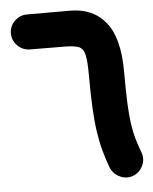

<svg xmlns="http://www.w3.org/2000/svg" viewBox="-52 -693 649 812"><g transform="rotate(-5 272.5 -287.0)"><path d="M18.1 -575.2Q18.6 -606 40.5 -627.4Q62.5 -648.9 93.3 -648.9H275.4Q373 -648.9 427 -582Q481 -515.1 481 -372.1Q481 -293 483.2 -240.5Q485.4 -188 490.5 -151.9Q495.6 -115.7 503.9 -86.7Q512.2 -57.6 524.4 -25.4Q535.2 2.9 522 31.2Q508.8 59.6 480 70.3Q451.7 80.6 423.6 67.1Q395.5 53.7 384.3 25.4Q370.6 -11.7 360.6 -48.3Q350.6 -85 344 -129.2Q337.4 -173.3 334.5 -231.4Q331.5 -289.6 331.5 -369.6Q331.5 -430.2 325 -457.5Q318.4 -484.9 298.6 -492.2Q278.8 -499.5 239.3 -499.5Q219.7 -499.5 191.7 -499.8Q163.6 -500 136.7 -500.2Q109.9 -500.5 92.3 -500.5Q61.5 -501 39.8 -522.9Q18.1 -544.9 18.1 -575.2Z"/></g></svg>

Font: Mikhak ExtraBold
Style: Regular
Weight: 800
Designer: Amin Abedi
Version: Version 3.3